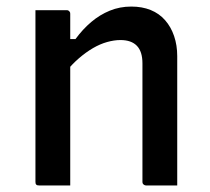

<svg xmlns="http://www.w3.org/2000/svg" viewBox="-20 -565 640 585"><path d="M520 0Q495 0 473 0Q451 0 425 0Q422 0 419.5 -1.5Q417 -3 415.5 -5Q414 -7 414 -11Q414 -71 414 -131.5Q414 -192 414 -252Q414 -312 414 -372Q414 -408 397 -425.5Q380 -443 347 -443Q328 -443 306.5 -437Q285 -431 263.5 -418.5Q242 -406 220.5 -387.5Q199 -369 178 -343V-446H210Q232 -476 258 -498Q284 -520 314.5 -532.5Q345 -545 380 -545Q413 -545 439 -534.5Q465 -524 483 -503.5Q501 -483 510.5 -455Q520 -427 520 -394Q520 -346 520 -297Q520 -248 520 -199.5Q520 -151 520 -102Q520 -76 520 -50.5Q520 -25 520 0ZM194 0Q177 0 162 0Q147 0 131 0Q115 0 99 0Q96 0 94 -0.5Q92 -1 90.5 -2.5Q89 -4 88.5 -6Q88 -8 88 -11Q88 -64 88 -117.5Q88 -171 88 -223.5Q88 -276 88 -329Q88 -382 88 -435Q88 -466 88 -491.5Q88 -517 88 -534Q106 -534 122 -534Q138 -534 153 -534Q168 -534 183 -534Q187 -534 189 -532.5Q191 -531 192.5 -529Q194 -527 194 -523Q194 -436 194 -349Q194 -262 194 -174.5Q194 -87 194 0Z"/></svg>

Font: Recursive Monospace Medium
Style: Regular
Weight: 500
Version: Version 1.047